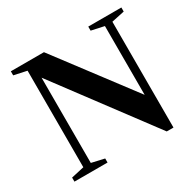

<svg xmlns="http://www.w3.org/2000/svg" viewBox="-166 -947 1171 1148"><g transform="rotate(-30 420.0 -373.0)"><path d="M670 16 182.5 -636.5V-48L270.5 -28V0H42V-28L131 -48V-714.5L42.5 -733.5V-761.5H271L665 -239.5V-714.5L577 -733.5V-761.5H805.5V-733.5L716.5 -714.5V16Z"/></g></svg>

Font: Libre Caslon Text Medium
Style: Regular
Weight: 500
Designer: Pablo Impallari, Rodrigo Fuenzalida, Katja Schimmel
Foundry: Pablo Impallari, Rodrigo Fuenzalida
Version: Version 2.000